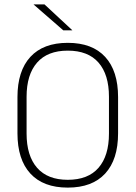

<svg xmlns="http://www.w3.org/2000/svg" viewBox="-20 -844 617 874"><path d="M288.5 10Q177 10 118.2 -54Q59.5 -118 59.5 -237V-402Q59.5 -521 118.2 -585Q177 -649 288.5 -649Q400 -649 458.8 -585Q517.5 -521 517.5 -402V-237Q517.5 -118 458.8 -54Q400 10 288.5 10ZM288.5 -25.5Q381 -25.5 428.5 -80.2Q476 -135 476 -236V-403.5Q476 -504.5 428.5 -559Q381 -613.5 288.5 -613.5Q196.5 -613.5 148.8 -559Q101 -504.5 101 -403.5V-236Q101 -135 148.8 -80.2Q196.5 -25.5 288.5 -25.5ZM182.5 -824 309 -706.5V-706H268L133.5 -823V-824Z"/></svg>

Font: Anek Bangla Medium ExtraLight
Style: Regular
Weight: 250
Version: Version 1.003